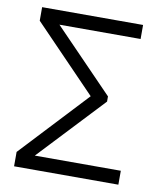

<svg xmlns="http://www.w3.org/2000/svg" viewBox="-78 -740 682 803"><g transform="rotate(10 263.0 -338.0)"><path d="M36.1 0V-61L300.8 -344.2L36.1 -618.2V-675.8H464.8V-616.2H120.1L372.1 -356V-334L113.8 -59.1H479V0Z"/></g></svg>

Font: Clear Sans Light
Style: Regular
Weight: 300
Foundry: Intel Corporation
Version: Version 1.00